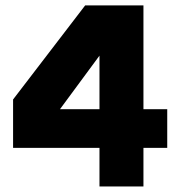

<svg xmlns="http://www.w3.org/2000/svg" viewBox="-20 -670 637 690"><path d="M495.5 -138.5V0H337.5V-138.5H27V-312.5L286 -650.5H495.5V-277.5H581V-138.5ZM337.5 -277.5V-470L195.5 -277.5Z"/></svg>

Font: Overused Grotesk ExtraBold
Style: Regular
Weight: 800
Version: Version 0.004